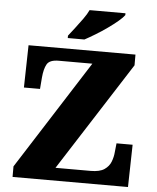

<svg xmlns="http://www.w3.org/2000/svg" viewBox="-61 -982 843 1034"><g transform="rotate(5 360.5 -465.5)"><path d="M46 0V-57L421 -645H239Q190 -645 175.5 -619.5Q161 -594 157 -547L152 -485H65L70 -714H648V-656L272 -69H462Q511 -69 536 -86Q561 -103 571 -129Q581 -155 583 -182L588 -229H675L670 0ZM277 -784Q292 -803 312 -829Q332 -855 351.5 -882Q371 -909 381 -931H575V-921Q566 -908 542.5 -888Q519 -868 488 -846Q457 -824 425 -804.5Q393 -785 367 -771H277Z"/></g></svg>

Font: Noto Serif Devanagari Black
Style: Regular
Weight: 900
Designer: Universal Thirst, Indian Type Foundry and the Monotype Design Team
Foundry: Monotype Imaging Inc.
Version: Version 2.004; ttfautohint (v1.8.4.7-5d5b)